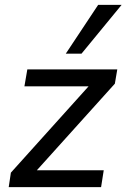

<svg xmlns="http://www.w3.org/2000/svg" viewBox="-20 -774 523 794"><path d="M16 0 25 -60 367 -440 371 -417H81L93 -487H465L455 -428L110 -45L106 -70H409L398 0ZM252 -552 386 -754H483L317 -552Z"/></svg>

Font: Nunito Sans 12pt Medium
Style: Italic
Weight: 500
Italic angle: -9°
Designer: Vernon Adams
Foundry: Vernon Adams
Version: Version 3.101;gftools[0.9.27]